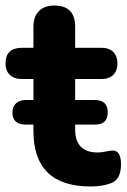

<svg xmlns="http://www.w3.org/2000/svg" viewBox="-29 -664 458 695"><path d="M299 11Q92 11 92 -190V-213H64Q16 -213 16 -257Q16 -278 29 -290Q42 -302 64 -302H92V-378H50Q22 -378 6.5 -393Q-9 -408 -9 -434Q-9 -491 50 -491H92V-567Q92 -604 112 -624Q132 -644 168 -644Q243 -644 243 -567V-491H338Q366 -491 381 -476Q396 -461 396 -434Q396 -408 381 -393Q366 -378 338 -378H243V-302H314Q361 -302 361 -257Q361 -213 314 -213H243V-196Q243 -112 325 -112Q336 -112 353.5 -115.5Q371 -119 377 -119Q409 -121 409 -69Q409 -14 373 -1Q342 11 299 11Z"/></svg>

Font: Nunito ExtraBold
Style: Regular
Weight: 800
Designer: Vernon Adams
Foundry: Vernon Adams
Version: Version 3.602